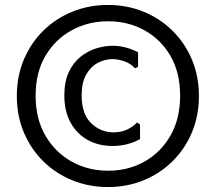

<svg xmlns="http://www.w3.org/2000/svg" viewBox="-20 -736 872 776"><path d="M416 20Q340 20 273 -7Q206 -34 155.5 -83.5Q105 -133 76.5 -200.5Q48 -268 48 -348Q48 -428 76.5 -495.5Q105 -563 155.5 -612.5Q206 -662 273 -689Q340 -716 416 -716Q493 -716 559.5 -689Q626 -662 676.5 -612.5Q727 -563 755.5 -495.5Q784 -428 784 -348Q784 -268 755.5 -200.5Q727 -133 676.5 -83.5Q626 -34 559.5 -7Q493 20 416 20ZM435 -146Q379 -146 335 -170Q291 -194 265.5 -240Q240 -286 240 -350Q240 -406 258 -444.5Q276 -483 305.5 -506.5Q335 -530 369 -540.5Q403 -551 435 -551Q461 -551 486.5 -544.5Q512 -538 538 -525V-466L526 -460Q507 -480 482 -488.5Q457 -497 434 -497Q403 -497 374.5 -481.5Q346 -466 328 -434Q310 -402 310 -351Q310 -275 348.5 -238Q387 -201 439 -201Q470 -201 494 -212.5Q518 -224 534 -241L546 -233V-174Q524 -161 495 -153.5Q466 -146 435 -146ZM417 -46Q498 -46 564 -83Q630 -120 669 -188Q708 -256 708 -349Q708 -443 669 -510Q630 -577 564 -613.5Q498 -650 417 -650Q336 -650 269.5 -613.5Q203 -577 163.5 -510Q124 -443 124 -349Q124 -256 163.5 -188Q203 -120 269.5 -83Q336 -46 417 -46Z"/></svg>

Font: AR One Sans Medium
Style: Regular
Weight: 500
Designer: Niteesh Yadav
Foundry: Niteesh Yadav
Version: Version 1.001;gftools[0.9.33]